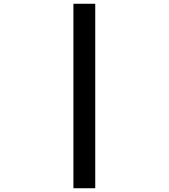

<svg xmlns="http://www.w3.org/2000/svg" viewBox="-20 -820 897 1020"><path d="M370 180V-800H486V180Z"/></svg>

Font: Trispace SemiExpanded SemiBold
Style: Regular
Weight: 600
Width: 6
Designer: Tyler Finck
Foundry: Etcetera Type Company
Version: Version 1.210; ttfautohint (v1.8.3)